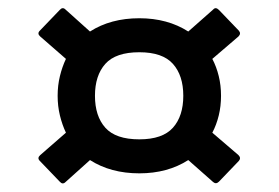

<svg xmlns="http://www.w3.org/2000/svg" viewBox="-20 -545 672 463"><path d="M138 -106Q131 -99 124 -107L76 -157Q69 -164 77 -171L139 -225Q130 -244 124.5 -266.5Q119 -289 119 -314Q119 -339 124.5 -361.5Q130 -384 139 -403L77 -457Q69 -464 76 -471L124 -521Q131 -529 138 -522L197 -469Q247 -501 316 -501Q384 -501 434 -469L494 -522Q500 -529 508 -521L556 -471Q562 -464 555 -457L492 -403Q502 -384 507.5 -361.5Q513 -339 513 -314Q513 -289 507.5 -266.5Q502 -244 492 -225L555 -171Q562 -164 556 -157L508 -107Q501 -100 494 -106L434 -159Q384 -127 316 -127Q247 -127 197 -159ZM316 -209Q372 -209 397 -237Q422 -265 422 -314Q422 -363 397 -391Q372 -419 316 -419Q259 -419 234 -391Q209 -363 209 -314Q209 -265 234 -237Q259 -209 316 -209Z"/></svg>

Font: Sofia Sans SemiBold
Style: Regular
Weight: 600
Designer: Botio Nikoltchev, Ani Petrova
Foundry: lettersoup
Version: Version 4.101; ttfautohint (v1.8.4.7-5d5b)